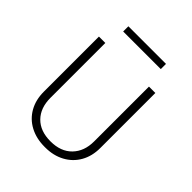

<svg xmlns="http://www.w3.org/2000/svg" viewBox="-234 -996 1148 1148"><g transform="rotate(45 339.5 -422.0)"><path d="M155 -686V-222Q155 -137 203.5 -87.5Q252 -38 339 -38Q426 -38 475 -88.5Q524 -139 524 -222V-686H578V-220Q578 -152 548.5 -100Q519 -48 465.5 -19Q412 10 343 10H337Q267 10 213.5 -18.5Q160 -47 130.5 -99Q101 -151 101 -220V-686ZM500 -854V-810H182V-854Z"/></g></svg>

Font: Chivo Thin
Style: Regular
Weight: 100
Designer: Hector Gatti
Foundry: Omnibus-Type
Version: Version 1.007